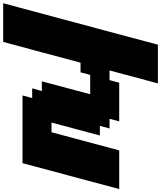

<svg xmlns="http://www.w3.org/2000/svg" viewBox="46 -996 1040 1241"><g transform="rotate(90 566.5 -375.0)"><path d="M-33.7 125H216.3Q238.8 42 283.7 -124.8Q328.6 -291.5 350.6 -375H413.1L429.7 -437.5H554.7L471.2 -125H533.7L516.6 -62.5H579.1L562.5 0H1000Q1027.8 -104 1083.7 -312.3Q1139.6 -520.5 1167.5 -625H917.5L800.3 -187.5H737.8L821.3 -500H758.8L775.9 -562.5H713.4L730 -625H480L463.4 -562.5H400.9L484.4 -875H234.4Q189.9 -708 100.6 -375Q11.2 -42 -33.7 125Z"/></g></svg>

Font: Faithful 32x
Style: BoldOblique
Weight: 400
Foundry: Faithful Resource Pack
Version: Version 1.0; January 27, 2023